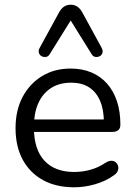

<svg xmlns="http://www.w3.org/2000/svg" viewBox="-20 -786 572 815"><path d="M295 9Q218 9 162.5 -21.5Q107 -52 76.5 -108Q46 -164 46 -242Q46 -318 76 -374.5Q106 -431 158.5 -463Q211 -495 280 -495Q329 -495 368 -478.5Q407 -462 434.5 -431Q462 -400 476.5 -356Q491 -312 491 -257Q491 -241 482 -233.5Q473 -226 456 -226H108V-279H437L421 -266Q421 -320 405 -357.5Q389 -395 358.5 -415Q328 -435 282 -435Q231 -435 195.5 -411.5Q160 -388 142 -346.5Q124 -305 124 -250V-244Q124 -152 168.5 -104Q213 -56 295 -56Q329 -56 362.5 -65Q396 -74 428 -95Q442 -104 453.5 -103.5Q465 -103 472 -96.5Q479 -90 481.5 -80.5Q484 -71 479.5 -60Q475 -49 462 -41Q429 -17 384 -4Q339 9 295 9ZM412 -582Q418 -570 414.5 -560.5Q411 -551 402.5 -547Q394 -543 384.5 -544.5Q375 -546 369 -556L280 -699L191 -556Q185 -546 175.5 -544.5Q166 -543 157.5 -547Q149 -551 145.5 -560.5Q142 -570 148 -582L231 -734Q240 -750 252 -758Q264 -766 280 -766Q296 -766 308 -758Q320 -750 329 -734Z"/></svg>

Font: Nunito ExtraLight
Style: Regular
Weight: 400
Version: Version 3.602